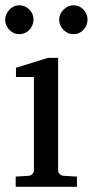

<svg xmlns="http://www.w3.org/2000/svg" viewBox="-26 -716 356 736"><path d="M34.2 0V-39.1L83 -42Q92.3 -43 98.1 -48.8Q104 -54.7 104 -64V-420.9H35.2V-456.1L157.2 -494.1H196.8V-64Q196.8 -54.7 202.9 -48.8Q209 -43 217.8 -42L269 -39.1V0ZM102.5 -641.1Q102.5 -629.9 98.1 -619.6Q93.8 -609.4 86.4 -601.6Q79.1 -593.8 69.1 -589.4Q59.1 -585 47.9 -585Q36.6 -585 26.9 -589.4Q17.1 -593.8 9.8 -601.6Q2.4 -609.4 -2 -619.1Q-6.3 -628.9 -6.3 -640.1Q-6.3 -650.9 -2 -660.9Q2.4 -670.9 9.8 -678.7Q17.1 -686.5 26.9 -691.2Q36.6 -695.8 47.9 -695.8Q59.1 -695.8 69.1 -691.4Q79.1 -687 86.4 -679.7Q93.8 -672.4 98.1 -662.4Q102.5 -652.3 102.5 -641.1ZM309.6 -641.1Q309.6 -629.9 305.4 -619.6Q301.3 -609.4 293.9 -601.6Q286.6 -593.8 276.9 -589.4Q267.1 -585 255.9 -585Q244.6 -585 234.6 -589.4Q224.6 -593.8 217 -601.6Q209.5 -609.4 205.1 -619.6Q200.7 -629.9 200.7 -641.1Q200.7 -651.4 205.1 -661.4Q209.5 -671.4 217.3 -679Q225.1 -686.5 234.9 -691.2Q244.6 -695.8 255.9 -695.8Q267.1 -695.8 276.9 -691.4Q286.6 -687 293.9 -679.4Q301.3 -671.9 305.4 -661.9Q309.6 -651.9 309.6 -641.1Z"/></svg>

Font: Charis SIL Afr
Style: Regular
Weight: 400
Foundry: SIL International
Version: Version 5.000